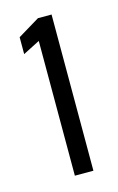

<svg xmlns="http://www.w3.org/2000/svg" viewBox="-71 -835 277 450"><g transform="rotate(-15 67.5 -609.5)"><path d="M55 -420V-747L14 -726V-767L67 -799H100V-420Z"/></g></svg>

Font: Saira Ultra Condensed
Style: Regular
Weight: 400
Width: 1
Designer: Hector Gatti with collaboration of the Omnibus-Type team
Foundry: Omnibus-Type
Version: Version 1.001; ttfautohint (v1.8)